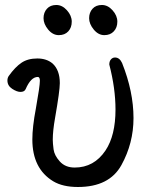

<svg xmlns="http://www.w3.org/2000/svg" viewBox="-20 -727 598 771"><path d="M293 23.9Q231.9 23.9 193.8 1Q109.9 -49.8 109.9 -167Q109.9 -216.8 124 -291Q140.1 -380.9 140.1 -402.8Q140.1 -418 131.8 -418Q104 -418 83 -369.1Q78.1 -357.9 62 -357.9Q47.9 -357.9 28.8 -370.4Q9.8 -382.8 9.8 -403.8Q9.8 -414.1 15.1 -421.9Q41 -458 66.4 -475.1Q91.8 -492.2 129.9 -492.2Q167 -492.2 190.9 -472.2Q220.2 -445.8 220.2 -393.1Q220.2 -362.8 201.2 -253.9Q191.9 -201.2 191.9 -166Q191.9 -151.9 195.1 -127.4Q198.2 -103 220.2 -78.6Q242.2 -54.2 279.8 -54.2Q357.9 -54.2 403.8 -123Q443.8 -183.1 443.8 -287.1Q443.8 -372.1 418.9 -467.8Q418.9 -481 425.5 -488.5Q432.1 -496.1 441.9 -496.1Q460 -496.1 470.2 -474.1Q516.1 -358.9 516.1 -252.9Q516.1 -151.9 467.5 -64Q418.9 23.9 293 23.9ZM254.2 -601.1Q240.2 -585.9 216.1 -585.9Q191.9 -585.9 173.3 -608.4Q154.8 -630.9 154.8 -653.8Q154.8 -676.8 168.5 -691.9Q182.1 -707 206.1 -707Q230 -707 249 -685.5Q268.1 -664.1 268.1 -640.1Q268.1 -616.2 254.2 -601.1ZM437 -601.1Q422.9 -585.9 398.9 -585.9Q375 -585.9 356.4 -608.4Q337.9 -630.9 337.9 -653.8Q337.9 -676.8 351.6 -691.9Q365.2 -707 389.2 -707Q413.1 -707 432.1 -685.5Q451.2 -664.1 451.2 -640.1Q451.2 -616.2 437 -601.1Z"/></svg>

Font: LXGW WenKai Screen
Style: Regular
Weight: 400
Designer: LXGW / Fontworks Inc.
Foundry: LXGW / Fontworks Inc.
Version: Version 1.510;January 18,2025